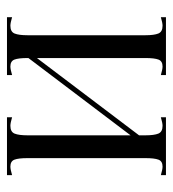

<svg xmlns="http://www.w3.org/2000/svg" viewBox="8 -516 507 564"><g transform="rotate(-90 262.0 -233.5)"><path d="M55 -10Q71 -10 75.5 -22Q80 -34 80 -60V-407Q80 -433 75.5 -445Q71 -457 55 -457Q47 -457 30 -452V-467H200V-452Q183 -457 175 -457Q157 -457 152 -444.5Q147 -432 147 -407V-104L374 -404V-407Q374 -433 369.5 -445Q365 -457 349 -457Q341 -457 324 -452V-467H494V-452Q477 -457 469 -457Q451 -457 446 -444.5Q441 -432 441 -407V-60Q441 -35 446 -22.5Q451 -10 469 -10Q477 -10 494 -15V0H324V-15Q341 -10 349 -10Q365 -10 369.5 -22Q374 -34 374 -60V-379L147 -79V-60Q147 -35 152 -22.5Q157 -10 175 -10Q183 -10 200 -15V0H30V-15Q47 -10 55 -10Z"/></g></svg>

Font: Viaoda Libre
Style: Regular
Weight: 400
Designer: Gydient
Version: Version 2.000